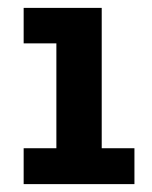

<svg xmlns="http://www.w3.org/2000/svg" viewBox="-20 -467 385 487"><path d="M40 -447H238V-91H321V0H40V-91H123V-357H40Z"/></svg>

Font: Podkova
Style: Bold
Weight: 700
Designer: Ilya Yudin
Foundry: Cyreal (www.cyreal.org)
Version: Version 2.102; ttfautohint (v1.8.1.43-b0c9)